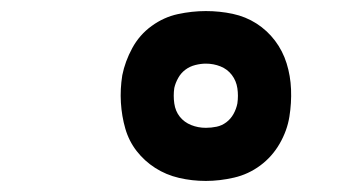

<svg xmlns="http://www.w3.org/2000/svg" viewBox="-20 -828 640 347"><path d="M352 -501Q327 -501 303.5 -506.5Q280 -512 260.5 -524.5Q241 -537 227 -555Q213 -573 206.5 -595.5Q200 -618 198.5 -642.5Q197 -667 201 -692Q206 -717 219 -741Q232 -765 254 -781Q276 -797 301.5 -802.5Q327 -808 352 -808Q377 -808 400.5 -803Q424 -798 443.5 -785.5Q463 -773 477 -754.5Q491 -736 498 -713.5Q505 -691 506 -666.5Q507 -642 503 -617Q499 -592 485.5 -568.5Q472 -545 450.5 -529Q429 -513 403 -507Q377 -501 352 -501ZM352 -597Q362 -597 371.5 -599Q381 -601 389 -607Q397 -613 402 -622Q407 -631 409 -641Q411 -655 409 -668.5Q407 -682 399 -692.5Q391 -703 378.5 -708Q366 -713 352 -713Q343 -713 333 -710.5Q323 -708 315 -702Q307 -696 302 -687Q297 -678 295 -669Q293 -655 295 -641Q297 -627 305 -617Q313 -607 325.5 -602Q338 -597 352 -597Z"/></svg>

Font: Iosevka Curly Extended Oblique
Style: Bold
Weight: 700
Width: 7
Italic angle: -9°
Monospace: yes
Designer: Belleve Invis
Foundry: Belleve Invis
Version: Version 11.1.0; ttfautohint (v1.8.3)